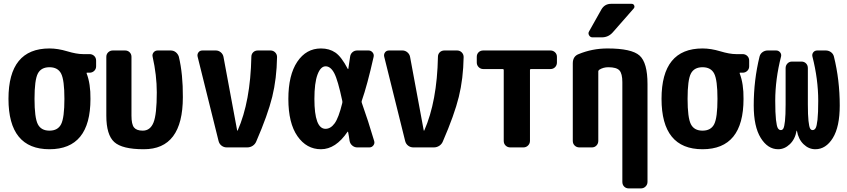

<svg xmlns="http://www.w3.org/2000/svg" viewBox="-20 -790 4540 1029"><path d="M182.6 -124.5Q200.2 -89.8 245.1 -89.8Q290 -89.8 307.6 -124.5Q325.2 -159.2 325.2 -260.3Q325.2 -361.3 307.6 -395.5Q290 -429.7 245.1 -429.7Q200.2 -429.7 182.6 -395.5Q165 -361.3 165 -260.3Q165 -159.2 182.6 -124.5ZM460 -500Q474.6 -500 484.9 -490.2Q495.1 -480.5 495.1 -464.8V-434.6Q495.1 -419.9 484.9 -410.2Q474.6 -400.4 460 -400.4H445.3Q444.3 -400.4 444.3 -399.4V-396.5Q465.8 -340.8 464.8 -259.8Q464.8 9.8 245.1 9.8Q25.4 9.8 25.4 -260.3Q25.4 -530.3 245.1 -530.3Q290 -530.3 340.3 -515.1Q390.6 -500 424.8 -500Z M894.5 -519.5Q910.2 -519.5 921.9 -510.3Q933.6 -501 938.5 -486.3Q960.9 -391.6 960 -269.5Q960 10.7 750 9.8Q634.8 9.8 592.3 -28.8Q549.8 -67.4 549.8 -169.9V-485.4Q549.8 -500 560.1 -509.8Q570.3 -519.5 585 -519.5H650.4Q665 -519.5 674.8 -509.8Q684.6 -500 684.6 -485.4V-169.9Q684.6 -124 698.2 -106.9Q711.9 -89.8 745.1 -89.8Q785.2 -89.8 802.7 -133.3Q820.3 -176.8 820.3 -294.9Q820.3 -386.7 797.9 -486.3Q794.9 -499 803.2 -509.3Q811.5 -519.5 825.2 -519.5Z M1429.7 -519.5Q1444.3 -519.5 1454.6 -509.3Q1464.8 -499 1464.8 -484.4Q1462.9 -368.2 1439 -271Q1415 -173.8 1353.5 -32.2Q1347.7 -17.6 1334.5 -8.8Q1321.3 0 1304.7 0H1195.3Q1179.7 0 1167.5 -9.3Q1155.3 -18.6 1151.4 -34.2L1039.1 -486.3Q1036.1 -499 1043.5 -509.3Q1050.8 -519.5 1065.4 -519.5H1136.7Q1151.4 -519.5 1163.1 -509.8Q1174.8 -500 1177.7 -485.4L1251 -90.8Q1251 -89.8 1252 -89.8Q1253.9 -89.8 1253.9 -90.8Q1322.3 -246.1 1327.1 -485.4Q1327.1 -500 1336.9 -509.8Q1346.7 -519.5 1362.3 -519.5Z M1814.5 -238.3Q1815.4 -244.1 1814.5 -249Q1791 -360.4 1771.5 -397.5Q1752 -434.6 1725.1 -434.6Q1698.2 -434.6 1681.6 -390.1Q1665 -345.7 1665 -259.8Q1665 -99.6 1724.6 -99.6Q1752 -99.6 1773.4 -128.9Q1794.9 -158.2 1814.5 -238.3ZM1918.9 -239.3Q1953.1 -143.6 1985.4 -34.2Q1989.3 -21.5 1981 -10.7Q1972.7 0 1960 0H1894.5Q1879.9 0 1868.2 -9.8Q1856.4 -19.5 1853.5 -35.2Q1852.5 -42 1850.1 -58.1Q1847.7 -74.2 1845.7 -82Q1845.7 -83 1844.7 -84Q1843.8 -85 1842.8 -84Q1779.3 9.8 1700.2 9.8Q1623 9.8 1574.2 -60.1Q1525.4 -129.9 1525.4 -259.8Q1525.4 -387.7 1573.2 -459Q1621.1 -530.3 1700.2 -530.3Q1745.1 -530.3 1777.3 -508.3Q1809.6 -486.3 1843.8 -420.9Q1844.7 -419.9 1845.7 -419.9Q1846.7 -419.9 1846.7 -420.9Q1850.6 -448.2 1856.4 -486.3Q1858.4 -501 1869.1 -510.3Q1879.9 -519.5 1894.5 -519.5H1955.1Q1967.8 -519.5 1976.6 -509.3Q1985.4 -499 1982.4 -485.4Q1948.2 -333 1918.9 -250Q1917 -244.1 1918.9 -239.3Z M2429.7 -519.5Q2444.3 -519.5 2454.6 -509.3Q2464.8 -499 2464.8 -484.4Q2462.9 -368.2 2439 -271Q2415 -173.8 2353.5 -32.2Q2347.7 -17.6 2334.5 -8.8Q2321.3 0 2304.7 0H2195.3Q2179.7 0 2167.5 -9.3Q2155.3 -18.6 2151.4 -34.2L2039.1 -486.3Q2036.1 -499 2043.5 -509.3Q2050.8 -519.5 2065.4 -519.5H2136.7Q2151.4 -519.5 2163.1 -509.8Q2174.8 -500 2177.7 -485.4L2251 -90.8Q2251 -89.8 2252 -89.8Q2253.9 -89.8 2253.9 -90.8Q2322.3 -246.1 2327.1 -485.4Q2327.1 -500 2336.9 -509.8Q2346.7 -519.5 2362.3 -519.5Z M2929.7 -519.5Q2944.3 -519.5 2954.6 -509.8Q2964.8 -500 2964.8 -485.4V-455.1Q2964.8 -440.4 2955.1 -430.2Q2945.3 -419.9 2929.7 -419.9H2825.2Q2820.3 -419.9 2820.3 -415V-35.2Q2820.3 -20.5 2810.1 -10.3Q2799.8 0 2785.2 0H2714.8Q2700.2 0 2689.9 -9.8Q2679.7 -19.5 2679.7 -35.2V-415Q2679.7 -419.9 2674.8 -419.9H2570.3Q2555.7 -419.9 2545.4 -430.2Q2535.2 -440.4 2535.2 -455.1V-485.4Q2535.2 -500 2544.9 -509.8Q2554.7 -519.5 2570.3 -519.5Z M3235.4 -530.3Q3365.2 -530.3 3407.7 -492.2Q3450.2 -454.1 3450.2 -339.8V184.6Q3450.2 199.2 3439.9 209.5Q3429.7 219.7 3415 219.7H3349.6Q3335 219.7 3325.2 210Q3315.4 200.2 3315.4 184.6V-349.6Q3315.4 -395.5 3299.8 -412.6Q3284.2 -429.7 3240.2 -429.7Q3212.9 -429.7 3191.4 -416Q3187.5 -413.1 3186.5 -408.2V-35.2Q3186.5 -20.5 3176.8 -10.3Q3167 0 3152.3 0H3085Q3070.3 0 3060.1 -9.8Q3049.8 -19.5 3049.8 -35.2V-450.2Q3049.8 -488.3 3081.1 -500Q3154.3 -530.3 3235.4 -530.3ZM3254.9 -769.5H3365.2Q3375 -769.5 3378.9 -760.7Q3382.8 -752 3376 -744.1L3263.7 -616.2Q3240.2 -589.8 3205.1 -589.8H3155.3Q3143.6 -589.8 3137.2 -600.6Q3130.9 -611.3 3136.7 -621.1L3203.1 -739.3Q3220.7 -769.5 3254.9 -769.5Z M3682.6 -124.5Q3700.2 -89.8 3745.1 -89.8Q3790 -89.8 3807.6 -124.5Q3825.2 -159.2 3825.2 -260.3Q3825.2 -361.3 3807.6 -395.5Q3790 -429.7 3745.1 -429.7Q3700.2 -429.7 3682.6 -395.5Q3665 -361.3 3665 -260.3Q3665 -159.2 3682.6 -124.5ZM3960 -500Q3974.6 -500 3984.9 -490.2Q3995.1 -480.5 3995.1 -464.8V-434.6Q3995.1 -419.9 3984.9 -410.2Q3974.6 -400.4 3960 -400.4H3945.3Q3944.3 -400.4 3944.3 -399.4V-396.5Q3965.8 -340.8 3964.8 -259.8Q3964.8 9.8 3745.1 9.8Q3525.4 9.8 3525.4 -260.3Q3525.4 -530.3 3745.1 -530.3Q3790 -530.3 3840.3 -515.1Q3890.6 -500 3924.8 -500Z M4405.3 -519.5Q4420.9 -519.5 4433.1 -510.7Q4445.3 -502 4449.2 -487.3Q4480.5 -361.3 4480.5 -224.6Q4480.5 -110.4 4443.4 -50.3Q4406.2 9.8 4349.6 9.8Q4314.5 9.8 4286.6 -17.1Q4258.8 -43.9 4251 -88.9Q4251 -89.8 4250 -89.8Q4249 -89.8 4249 -88.9Q4241.2 -43.9 4212.9 -17.1Q4184.6 9.8 4150.4 9.8Q4094.7 9.8 4057.1 -50.8Q4019.5 -111.3 4019.5 -224.6Q4019.5 -360.4 4050.8 -487.3Q4054.7 -502 4066.9 -510.7Q4079.1 -519.5 4094.7 -519.5H4139.6Q4152.3 -519.5 4160.6 -509.8Q4168.9 -500 4166 -487.3Q4134.8 -365.2 4134.8 -250Q4134.8 -183.6 4138.7 -148.4Q4142.6 -113.3 4148.9 -103Q4155.3 -92.8 4165 -92.8Q4173.8 -92.8 4178.7 -102.1Q4183.6 -111.3 4187 -141.6Q4190.4 -171.9 4190.4 -230.5V-424.8Q4190.4 -439.5 4200.2 -449.7Q4210 -460 4224.6 -460H4275.4Q4290 -460 4299.8 -450.2Q4309.6 -440.4 4309.6 -424.8V-230.5Q4309.6 -172.9 4313 -142.1Q4316.4 -111.3 4321.3 -102.1Q4326.2 -92.8 4335 -92.8Q4344.7 -92.8 4351.1 -103Q4357.4 -113.3 4361.3 -148.4Q4365.2 -183.6 4365.2 -250Q4365.2 -365.2 4334 -487.3Q4331.1 -500 4338.9 -509.8Q4346.7 -519.5 4360.4 -519.5Z"/></svg>

Font: Rounded-L Mgen+ 1mn bold
Style: Bold
Weight: 700
Designer: [Source Han Sans]
Ryoko NISHIZUKA  (kana & ideographs); Paul D. Hunt (Latin, Greek & Cyrillic); Wenlong ZHANG  (bopomofo
Version: Version 1.059.20150602